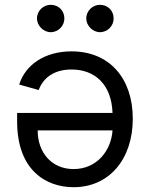

<svg xmlns="http://www.w3.org/2000/svg" viewBox="-20 -770 622 797"><path d="M277 -556.8C166.2 -556.8 85.2 -501.4 59.7 -419L140.6 -396.3C161.9 -453.1 211.3 -481.5 277 -481.5C375.4 -481.5 443.2 -418 447.1 -301.1H51.1V-265.6C51.1 -62.5 171.9 7.1 285.5 7.1C433.2 7.1 531.2 -109.4 531.2 -277C531.2 -444.6 434.7 -556.8 277 -556.8ZM447.1 -228.7C441.4 -143.8 381.4 -68.2 285.5 -68.2C194.6 -68.2 136.4 -136.4 136.4 -228.7ZM190.3 -636.4C223 -636.4 247.2 -663.4 247.2 -693.2C247.2 -725.9 223 -750 190.3 -750C160.5 -750 133.5 -725.9 133.5 -693.2C133.5 -663.4 160.5 -636.4 190.3 -636.4ZM394.9 -636.4C427.6 -636.4 451.7 -663.4 451.7 -693.2C451.7 -725.9 427.6 -750 394.9 -750C365.1 -750 338.1 -725.9 338.1 -693.2C338.1 -663.4 365.1 -636.4 394.9 -636.4Z"/></svg>

Font: Karasuma Gothic
Style: Regular
Weight: 400
Designer: Rasmus Andersson, Ryoko Nishizuka
Foundry: Genbu
Version: Version 1.00